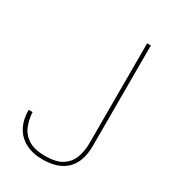

<svg xmlns="http://www.w3.org/2000/svg" viewBox="-175 -791 797 894"><g transform="rotate(30 223.0 -344.0)"><path d="M197 12Q142 12 103.5 -9Q65 -30 45.5 -67.5Q26 -105 26 -156H47Q49 -118 62.5 -84Q76 -50 108.5 -29Q141 -8 200 -8Q258 -8 290.5 -29Q323 -50 336 -85.5Q349 -121 349 -162V-700H369V-162Q369 -75 325 -31.5Q281 12 197 12Z"/></g></svg>

Font: DM Sans 17pt Thin
Style: Regular
Weight: 250
Version: Version 4.004;gftools[0.9.30]